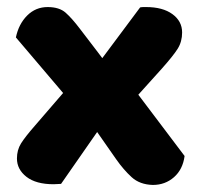

<svg xmlns="http://www.w3.org/2000/svg" viewBox="-20 -513 563 544"><path d="M211 -310 242 -311Q276 -357 309.5 -401.5Q343 -446 377 -492Q382 -493 386 -493Q390 -493 394 -493Q441 -493 468.5 -473Q496 -453 496 -421Q496 -395 483.5 -375Q471 -355 438 -318Q413 -290 388 -262.5Q363 -235 338 -207L288 -186Q254 -137 220.5 -89Q187 -41 153 8Q149 8 142.5 8.5Q136 9 132 9Q82 9 55 -12Q28 -33 28 -64Q28 -88 39.5 -106.5Q51 -125 79 -157Q112 -195 145 -233.5Q178 -272 211 -310ZM310 -295 349 -275Q387 -224 426 -173Q465 -122 503 -71Q498 -33 473 -11Q448 11 413 11Q376 10 353 -11Q330 -32 309 -62Q285 -96 261.5 -130Q238 -164 214 -198L189 -214Q148 -262 107 -310.5Q66 -359 25 -407Q33 -445 57 -469Q81 -493 115 -493Q148 -493 166 -477Q184 -461 206 -432Q232 -398 258 -364Q284 -330 310 -295Z"/></svg>

Font: Baloo Tamma 2 ExtraBold
Style: Regular
Weight: 800
Designer: Divya Kowshik, Shuchita Grover and Ek Type
Foundry: Ek Type
Version: Version 1.700